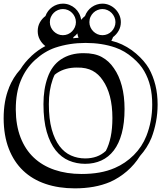

<svg xmlns="http://www.w3.org/2000/svg" viewBox="-33 -928 886 1043"><path d="M387.2 -746.6Q378.9 -735.4 366.2 -726.6Q365.2 -722.7 364.3 -720.2Q371.1 -721.2 378.7 -721.7Q386.2 -722.2 393.6 -722.7Q391.1 -728.5 389.6 -734.4Q388.2 -740.2 387.2 -746.6ZM232.4 -362.3Q232.4 -281.7 248 -225.6Q263.7 -169.4 290.3 -134.3Q316.9 -99.1 352.8 -83.3Q388.7 -67.4 429.7 -67.4Q463.4 -67.4 491.5 -77.4Q519.5 -87.4 542 -108.4Q559.1 -140.6 568.4 -185.1Q577.6 -229.5 577.6 -287.1Q577.6 -352.5 564.2 -404.1Q550.8 -455.6 525.4 -491.7Q502.4 -526.4 469.2 -543.9Q453.6 -552.2 432.6 -556.9Q411.6 -561.5 383.8 -561Q322.3 -561 277.8 -532.2Q273.9 -529.8 270.5 -527.1Q267.1 -524.4 263.7 -521.5Q260.7 -515.6 258.3 -509.8Q255.9 -503.9 253.4 -497.1Q232.4 -437.5 232.4 -362.3ZM308.6 -908.2Q327.6 -908.2 344.7 -901.4Q361.8 -894.5 375 -882.8Q388.2 -871.1 396.7 -855Q405.3 -838.9 407.7 -820.3Q417.5 -832.5 428.7 -840.8Q434.1 -856 443.6 -868.4Q453.1 -880.9 465.6 -889.6Q478 -898.4 492.9 -903.3Q507.8 -908.2 523.4 -908.2Q543.9 -908.2 562.3 -899.9Q580.6 -891.6 594.2 -877.7Q607.9 -863.8 615.7 -845.7Q623.5 -827.6 623.5 -807.6Q623.5 -782.7 611.8 -761.7Q600.1 -740.7 581.1 -726.6Q579.1 -721.2 576.9 -716.3Q574.7 -711.4 571.8 -706.5Q587.9 -702.6 602.1 -697.8Q629.9 -688 657 -672.1Q684.1 -656.2 706.5 -636.7Q752 -597.2 775.9 -556.2Q798.8 -515.1 811 -466.3Q823.2 -417.5 823.2 -359.9Q823.2 -312.5 814.5 -266.4Q805.7 -220.2 789.6 -178.7Q778.3 -151.4 762.7 -127Q747.1 -102.5 727.5 -80.6Q698.2 -33.7 656.5 2.2Q614.7 38.1 565.9 60.1Q523.4 78.1 475.3 86.7Q427.2 95.2 373.5 95.2Q285.6 95.2 214.4 71Q143.1 46.9 92.8 -1Q42.5 -48.8 14.9 -119.9Q-12.7 -190.9 -13.2 -284.7Q-13.2 -380.9 16.1 -451.7H15.6Q26.9 -479.5 42.2 -504.4Q57.6 -529.3 77.6 -551.3Q102.1 -590.8 137.7 -623.5H137.2Q173.8 -657.2 213.4 -677.7Q194.8 -691.9 183.3 -712.9Q171.9 -733.9 171.9 -758.8Q171.9 -785.2 183.6 -806.2Q195.3 -827.1 213.9 -840.8Q219.2 -856 228.8 -868.4Q238.3 -880.9 250.7 -889.6Q263.2 -898.4 278.1 -903.3Q293 -908.2 308.6 -908.2ZM523.4 -878.9Q509.8 -878.9 496.8 -873.5Q483.9 -868.2 474.1 -858.6Q464.4 -849.1 458.5 -836.2Q452.6 -823.2 452.6 -807.6Q452.6 -793 458.3 -780.3Q463.9 -767.6 473.6 -757.8Q483.4 -748 496.1 -742.4Q508.8 -736.8 523.4 -736.8Q538.1 -736.8 551 -742.4Q564 -748 573.5 -757.8Q583 -767.6 588.6 -780.5Q594.2 -793.5 594.2 -807.6Q594.2 -821.8 588.6 -834.7Q583 -847.7 573.5 -857.4Q564 -867.2 551 -873Q538.1 -878.9 523.4 -878.9ZM308.6 -878.9Q294.9 -878.9 282 -873.5Q269 -868.2 259.3 -858.6Q249.5 -849.1 243.7 -836.2Q237.8 -823.2 237.8 -807.6Q237.8 -793 243.4 -780.3Q249 -767.6 258.8 -757.8Q268.6 -748 281.2 -742.4Q293.9 -736.8 308.6 -736.8Q323.2 -736.8 336.2 -742.4Q349.1 -748 358.6 -757.8Q368.2 -767.6 373.8 -780.5Q379.4 -793.5 379.4 -807.6Q379.4 -822.3 373.8 -835.2Q368.2 -848.1 358.6 -857.9Q349.1 -867.7 336.2 -873.3Q323.2 -878.9 308.6 -878.9ZM203.1 -362.3Q203.1 -443.8 225.6 -506.8Q248.5 -572.3 298.3 -605.5Q349.1 -639.2 419.9 -639.2Q481 -639.6 520 -618.2Q559.6 -596.7 585.9 -557.1Q613.8 -517.6 628.7 -461.7Q643.6 -405.8 643.6 -335.9Q643.6 -259.8 628.4 -203.6Q613.3 -147.5 585.2 -110.8Q557.1 -74.2 517.6 -56.2Q478 -38.1 429.7 -38.1Q382.8 -38.1 341.6 -55.4Q300.3 -72.8 269.5 -111.3Q238.8 -149.9 220.9 -211.7Q203.1 -273.4 203.1 -362.3ZM52.7 -333.5Q53.2 -247.1 78.6 -181.4Q104 -115.7 150.6 -71.8Q197.3 -27.8 263.2 -5.4Q329.1 17.1 410.2 17.1Q461.9 17.1 506.6 9.3Q551.3 1.5 590.8 -15.6Q648.4 -40.5 693.6 -85.4Q738.8 -130.4 762.2 -189.5Q793.9 -270 793.9 -359.9Q793.9 -414.6 783.2 -459Q772.5 -503.4 750.5 -541.5Q729.5 -579.1 687.5 -614.7Q666.5 -632.8 643.1 -646.7Q619.6 -660.6 592.8 -669.9Q520.5 -694.8 431.6 -694.8Q344.2 -694.8 266.6 -668.9Q208.5 -648.9 157.2 -602.1Q106.9 -556.2 79.6 -489.3Q52.7 -424.8 52.7 -333.5Z"/></svg>

Font: XB Kayhan Sayeh
Style: Regular
Weight: 700
Designer: Behnam
Foundry: Irmug
Version: Version 7.300 2009